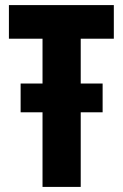

<svg xmlns="http://www.w3.org/2000/svg" viewBox="-20 -734 483 754"><path d="M147 0V-293H61V-406H147V-582H15V-714H427V-582H297V-406H383V-293H297V0Z"/></svg>

Font: Noto Sans ExtraCondensed ExtraBold
Style: Regular
Weight: 800
Width: 2
Designer: Monotype Design Team
Foundry: Monotype Imaging Inc.
Version: Version 2.013; ttfautohint (v1.8.4.7-5d5b)